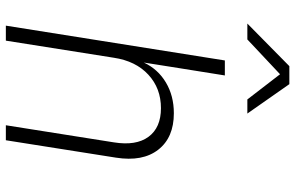

<svg xmlns="http://www.w3.org/2000/svg" viewBox="-192 -792 985 640"><g transform="rotate(90 300.0 -472.5)"><path d="M66 0 182 -730H232L208 -580L189 -460Q211 -507 255.5 -533.5Q300 -560 358 -560Q439 -560 479.5 -508Q520 -456 506 -367L448 0H398L455 -360Q467 -434 436.5 -475.5Q406 -517 341 -517Q275 -517 229.5 -475Q184 -433 173 -360L116 0ZM59 -805 201 -945H261L359 -805H312L228 -914L112 -805Z"/></g></svg>

Font: JetBrains Mono Thin
Style: Italic
Weight: 100
Italic angle: -9°
Monospace: yes
Designer: Philipp Nurullin, Konstantin Bulenkov
Foundry: JetBrains
Version: Version 2.305; ttfautohint (v1.8.4.7-5d5b)